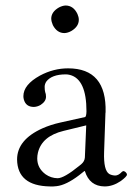

<svg xmlns="http://www.w3.org/2000/svg" viewBox="-20 -667 494 697"><path d="M166 -599.1Q166 -624 194.3 -640.1Q207 -646.5 217.8 -647Q246.6 -647 261.2 -616.2Q266.1 -605 266.1 -595.2Q266.1 -570.8 239.3 -554.7Q226.6 -547.4 213.9 -546.9Q187 -546.9 171.9 -575.7Q166.5 -587.9 166 -599.1ZM293 -211.9 210.9 -191.9Q132.3 -172.9 117.7 -112.8Q115.2 -102.1 115.2 -91.8Q115.2 -56.6 145.5 -34.2Q165 -20.5 189 -20Q212.4 -20 267.1 -64.5Q272.5 -68.8 274.9 -70.8Q287.1 -81.1 288.1 -95.2ZM288.1 -45.9H286.1L267.1 -30.8Q220.2 4.9 185.5 8.8Q174.3 10.3 161.1 9.8Q43.5 7.8 42 -87.9Q42 -159.7 134.3 -201.2Q164.1 -214.4 199.2 -222.2L289.1 -242.2Q293.5 -244.6 293.9 -263.2Q293.9 -379.4 233.9 -395Q226.1 -397 219.2 -397Q167.5 -397 147.9 -370.6Q142.1 -361.3 142.1 -352.1Q142.1 -339.4 144 -333Q147 -326.2 147 -315.9Q147 -298.8 127.4 -286.1Q115.7 -279.3 103 -278.8Q73.7 -278.8 66.4 -306.2Q64.9 -312.5 64.9 -317.9Q64.9 -359.4 125 -392.6Q174.3 -418.9 227.1 -418.9Q367.7 -418.9 363.3 -259.3Q363.3 -257.3 362.8 -256.8L357.9 -115.2Q355.5 -47.9 377 -35.2Q386.2 -30.3 397.9 -29.8Q410.2 -29.8 422.4 -43Q425.8 -45.4 426.8 -45.9Q434.6 -45.9 439.9 -37.1Q440.9 -34.7 440.9 -33.2Q440.9 -26.4 418.5 -9.8Q389.6 9.8 359.9 9.8Q305.2 9.3 288.1 -45.9Z"/></svg>

Font: Linux Libertine Display O
Style: Regular
Weight: 400
Designer: Philipp H. Poll
Foundry: Philipp H. Poll
Version: Version 5.0.9